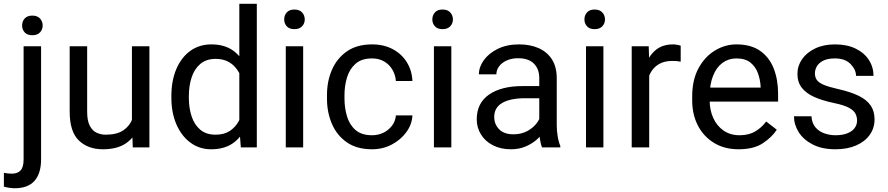

<svg xmlns="http://www.w3.org/2000/svg" viewBox="-52 -770 4637 1003"><path d="M162.6 -528.3V63Q162.6 135.7 128.4 174.6Q94.2 213.4 24.4 213.4Q12.2 213.4 -4.2 210.9Q-20.5 208.5 -31.7 205.1V132.8Q-22.5 134.8 -10.5 136Q1.5 137.2 10.3 137.2Q39.6 137.2 55.4 120.4Q71.3 103.5 71.3 63V-528.3ZM116.7 -585.9Q90.3 -585.9 76.9 -600.8Q63.5 -615.7 63.5 -636.7Q63.5 -658.2 76.9 -673.3Q90.3 -688.5 116.7 -688.5Q143.1 -688.5 157 -673.3Q170.9 -658.2 170.9 -636.7Q170.9 -615.7 157 -600.8Q143.1 -585.9 116.7 -585.9Z M637.2 -528.3H728.5V0H641.6L637.2 -122.1ZM692.4 -234.4Q692.4 -164.1 672.4 -108.9Q652.3 -53.7 606.9 -22Q561.5 9.8 485.4 9.8Q407.7 9.8 359.9 -36.1Q312 -82 312 -187.5V-528.3H403.3V-186.5Q403.3 -138.7 417.2 -112.5Q431.2 -86.4 453.4 -76.4Q475.6 -66.4 500 -66.4Q557.6 -66.4 591.3 -88.6Q625 -110.8 639.6 -148.9Q654.3 -187 654.3 -233.4Z M1051.3 9.8Q989.3 9.8 942.4 -25.1Q895.5 -60.1 869.4 -120.6Q843.3 -181.2 843.3 -258.3V-268.6Q843.3 -349.1 869.4 -409.9Q895.5 -470.7 942.4 -504.4Q989.3 -538.1 1052.2 -538.1Q1118.7 -538.1 1163.1 -507.6Q1207.5 -477.1 1232.7 -420.9Q1257.8 -364.7 1265.1 -287.1V-239.7Q1257.8 -163.1 1232.9 -107.2Q1208 -51.3 1163.3 -20.8Q1118.7 9.8 1051.3 9.8ZM1073.7 -66.4Q1118.7 -66.4 1147.7 -85.4Q1176.8 -104.5 1194.3 -135.7Q1211.9 -167 1221.7 -203.6V-322.3Q1215.8 -349.1 1204.8 -374.3Q1193.8 -399.4 1176.5 -419.2Q1159.2 -439 1134 -450.7Q1108.9 -462.4 1074.7 -462.4Q1025.4 -462.4 994.4 -436Q963.4 -409.7 949 -365.5Q934.6 -321.3 934.6 -268.6V-258.3Q934.6 -205.6 949 -162.1Q963.4 -118.7 994.1 -92.5Q1024.9 -66.4 1073.7 -66.4ZM1206.1 0 1198.2 -102.5V-750H1289.6V0Z M1485.8 -720.2Q1512.2 -720.2 1526.1 -705.1Q1540 -689.9 1540 -668.5Q1540 -647.5 1526.1 -632.6Q1512.2 -617.7 1485.8 -617.7Q1459.5 -617.7 1446 -632.6Q1432.6 -647.5 1432.6 -668.5Q1432.6 -689.9 1446 -705.1Q1459.5 -720.2 1485.8 -720.2ZM1531.7 0H1440.9V-528.3H1531.7Z M1891.6 9.8Q1812 9.8 1759.8 -26.6Q1707.5 -63 1681.9 -123Q1656.2 -183.1 1656.2 -253.9V-274.4Q1656.2 -345.7 1682.1 -405.5Q1708 -465.3 1760.3 -501.7Q1812.5 -538.1 1891.6 -538.1Q1953.6 -538.1 2000.2 -512.9Q2046.9 -487.8 2073.5 -444.6Q2100.1 -401.4 2102.5 -346.7H2016.1Q2013.7 -379.4 1997.8 -406.2Q1981.9 -433.1 1954.8 -449Q1927.7 -464.8 1891.6 -464.8Q1836.4 -464.8 1804.9 -436.5Q1773.4 -408.2 1760.5 -364.5Q1747.6 -320.8 1747.6 -274.4V-253.9Q1747.6 -207.5 1760.3 -163.6Q1772.9 -119.6 1804.4 -91.6Q1835.9 -63.5 1891.6 -63.5Q1923.8 -63.5 1951.2 -76.9Q1978.5 -90.3 1996.1 -113.8Q2013.7 -137.2 2016.1 -167H2102.5Q2100.1 -120.1 2070.8 -79.8Q2041.5 -39.6 1994.6 -14.9Q1947.8 9.8 1891.6 9.8Z M2259.8 -720.2Q2286.1 -720.2 2300 -705.1Q2314 -689.9 2314 -668.5Q2314 -647.5 2300 -632.6Q2286.1 -617.7 2259.8 -617.7Q2233.4 -617.7 2220 -632.6Q2206.5 -647.5 2206.5 -668.5Q2206.5 -689.9 2220 -705.1Q2233.4 -720.2 2259.8 -720.2ZM2305.7 0H2214.8V-528.3H2305.7Z M2765.1 -362.3Q2765.1 -409.7 2737.1 -437.7Q2709 -465.8 2654.3 -465.8Q2620.6 -465.8 2595 -454.1Q2569.3 -442.4 2555.2 -423.3Q2541 -404.3 2541 -381.8H2449.7Q2449.7 -419.9 2475.6 -455.8Q2501.5 -491.7 2548.6 -514.9Q2595.7 -538.1 2659.7 -538.1Q2717.3 -538.1 2761.7 -518.6Q2806.2 -499 2831.3 -459.7Q2856.4 -420.4 2856.4 -361.3V-115.2Q2856.4 -88.9 2861.1 -59.1Q2865.7 -29.3 2875 -7.8V0H2779.8Q2772.9 -15.6 2769 -41.7Q2765.1 -67.9 2765.1 -90.3ZM2780.8 -256.8H2690.9Q2613.8 -256.8 2571.8 -232.4Q2529.8 -208 2529.8 -159.2Q2529.8 -121.1 2555.4 -94.7Q2581.1 -68.4 2630.4 -68.4Q2671.9 -68.4 2703.6 -85.9Q2735.4 -103.5 2753.9 -129.4Q2772.5 -155.3 2773.9 -179.2L2813 -135.7Q2809.6 -115.2 2794.4 -90.3Q2779.3 -65.4 2754.2 -42.7Q2729 -20 2694.6 -5.1Q2660.2 9.8 2617.2 9.8Q2563.5 9.8 2523.2 -11Q2482.9 -31.7 2460.7 -67.4Q2438.5 -103 2438.5 -146.5Q2438.5 -231.9 2502.9 -276.1Q2567.4 -320.3 2676.3 -320.3H2780.8Z M3054.2 -720.2Q3080.6 -720.2 3094.5 -705.1Q3108.4 -689.9 3108.4 -668.5Q3108.4 -647.5 3094.5 -632.6Q3080.6 -617.7 3054.2 -617.7Q3027.8 -617.7 3014.4 -632.6Q3001 -647.5 3001 -668.5Q3001 -689.9 3014.4 -705.1Q3027.8 -720.2 3054.2 -720.2ZM3100.1 0H3009.3V-528.3H3100.1Z M3339.4 0H3248V-528.3H3336.9L3339.4 -445.3ZM3503.9 -447.8Q3492.2 -450.2 3482.2 -450.9Q3472.2 -451.7 3459.5 -451.7Q3418 -451.7 3389.4 -434.6Q3360.8 -417.5 3345.2 -387.5Q3329.6 -357.4 3325.7 -318.8L3299.8 -304.2Q3299.8 -368.2 3316.9 -421.1Q3334 -474.1 3370.4 -506.1Q3406.7 -538.1 3463.9 -538.1Q3473.1 -538.1 3486.1 -535.9Q3499 -533.7 3503.9 -531.2Z M3806.6 9.8Q3732.9 9.8 3678.5 -23.2Q3624 -56.2 3594 -113.8Q3564 -171.4 3564 -245.6V-266.6Q3564 -352.5 3596.9 -413.3Q3629.9 -474.1 3682.9 -506.1Q3735.8 -538.1 3794.9 -538.1Q3871.1 -538.1 3919.2 -504.2Q3967.3 -470.2 3990 -411.9Q4012.7 -353.5 4012.7 -279.8V-239.3H3618.2V-312.5H3921.4V-319.3Q3919.4 -354.5 3907.2 -387.9Q3895 -421.4 3868.2 -443.1Q3841.3 -464.8 3794.9 -464.8Q3753.9 -464.8 3722.4 -441.7Q3690.9 -418.5 3673.1 -374.3Q3655.3 -330.1 3655.3 -266.6V-245.6Q3655.3 -195.3 3673.8 -154.1Q3692.4 -112.8 3727.5 -88.1Q3762.7 -63.5 3811.5 -63.5Q3859.4 -63.5 3892.6 -83Q3925.8 -102.5 3950.7 -135.3L4005.9 -92.3Q3980.5 -53.2 3932.9 -21.7Q3885.3 9.8 3806.6 9.8Z M4312 9.8Q4242.2 9.8 4193.8 -15.1Q4145.5 -40 4120.6 -79.3Q4095.7 -118.7 4095.7 -162.6H4187Q4189.5 -125.5 4208.7 -103.8Q4228 -82 4256.1 -72.8Q4284.2 -63.5 4312 -63.5Q4349.1 -63.5 4374.3 -73.5Q4399.4 -83.5 4412.4 -100.8Q4425.3 -118.2 4425.3 -140.1Q4425.3 -159.7 4416.7 -176.5Q4408.2 -193.4 4382.3 -207.3Q4356.4 -221.2 4304.2 -231.9Q4245.6 -244.1 4202.9 -262.9Q4160.2 -281.7 4137 -311Q4113.8 -340.3 4113.8 -383.8Q4113.8 -425.8 4137.9 -460.7Q4162.1 -495.6 4206.3 -516.8Q4250.5 -538.1 4309.6 -538.1Q4373 -538.1 4418.2 -515.9Q4463.4 -493.7 4487.3 -456.3Q4511.2 -418.9 4511.2 -373.5H4419.9Q4419.9 -406.2 4391.4 -435.5Q4362.8 -464.8 4309.6 -464.8Q4272.5 -464.8 4249.3 -453.4Q4226.1 -441.9 4215.6 -424.1Q4205.1 -406.2 4205.1 -386.7Q4205.1 -367.2 4214.8 -352.8Q4224.6 -338.4 4250.7 -327.1Q4276.9 -315.9 4326.7 -304.7Q4391.6 -290 4433.6 -269.5Q4475.6 -249 4496.1 -219.2Q4516.6 -189.5 4516.6 -146.5Q4516.6 -100.6 4491.2 -65.2Q4465.8 -29.8 4419.9 -10Q4374 9.8 4312 9.8Z"/></svg>

Font: Heebo
Style: Regular
Weight: 400
Designer: Oded Ezer
Foundry: Ezer Type House
Version: Version 3.100